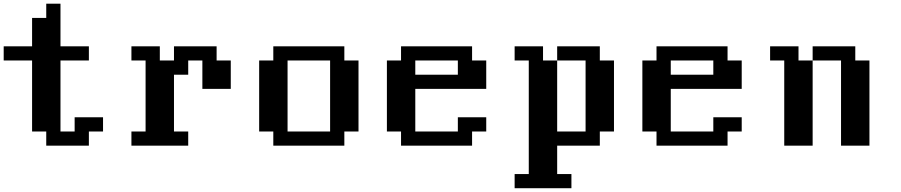

<svg xmlns="http://www.w3.org/2000/svg" viewBox="-20 -789 4883 1040"><path d="M230.5 0V-76.7H153.8V-461.4H0V-538.1H153.8V-691.9H230.5V-769H307.6V-538.1H461.4V-461.4H307.6V-76.7H384.3V-153.8H538.1V-76.7H461.4V0Z M691.9 0V-76.7H768.6V-461.4H691.9V-538.1H845.7V-461.4H922.4V-538.1H1153.3V-461.4H1230V-307.6H1076.2V-461.4H999.5V-384.3H922.4V-76.7H999.5V0Z M1768.1 -76.7V-461.4H1537.6V-76.7ZM1460.4 0V-76.7H1383.8V-461.4H1460.4V-538.1H1845.2V-461.4H1921.9V-76.7H1845.2V0Z M2460 -384.3V-461.4H2229.5V-384.3ZM2152.3 0V-76.7H2075.7V-461.4H2152.3V-538.1H2537.1V-461.4H2613.8V-307.6H2229.5V-76.7H2460V-153.8H2613.8V-76.7H2537.1V0Z M2767.6 230.5V153.8H2844.2V-461.4H2767.6V-538.1H2921.4V-461.4H2998V-76.7H3151.9V-461.4H2998V-538.1H3229V-461.4H3305.7V-76.7H3229V0H2998V153.8H3075.2V230.5Z M3843.8 -384.3V-461.4H3613.3V-384.3ZM3536.1 0V-76.7H3459.5V-461.4H3536.1V-538.1H3920.9V-461.4H3997.6V-307.6H3613.3V-76.7H3843.8V-153.8H3997.6V-76.7H3920.9V0Z M4228 0V-461.4H4151.4V-538.1H4305.2V-461.4H4381.8V0ZM4535.6 0V-461.4H4381.8V-538.1H4612.8V-461.4H4689.5V0Z"/></svg>

Font: Good Old DOS
Style: Regular
Weight: 400
Designer: Vasily Draigo
Foundry: Vasily Draigo
Version: 1.0